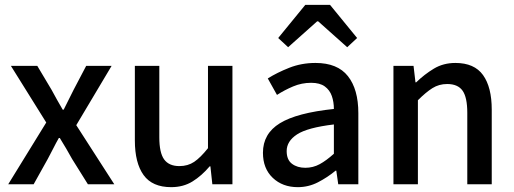

<svg xmlns="http://www.w3.org/2000/svg" viewBox="-20 -761 2122 793"><path d="M14 0 171 -255 25 -489H134L193 -390Q204 -370 215.5 -349Q227 -328 239 -308H243Q253 -328 263.5 -349Q274 -370 284 -390L336 -489H441L295 -244L452 0H343L278 -104Q266 -126 253 -148Q240 -170 227 -191H223Q211 -170 200 -148Q189 -126 177 -104L119 0Z M687 12Q609 12 573 -38Q537 -88 537 -181V-489H638V-194Q638 -130 658 -102.5Q678 -75 721 -75Q756 -75 782 -92.5Q808 -110 839 -149V-489H940V0H857L849 -74H846Q813 -35 775 -11.5Q737 12 687 12Z M1210 12Q1147 12 1106.5 -26.5Q1066 -65 1066 -130Q1066 -209 1136 -252Q1206 -295 1359 -311Q1359 -340 1350.5 -364.5Q1342 -389 1321.5 -404Q1301 -419 1265 -419Q1226 -419 1190.5 -404Q1155 -389 1124 -369L1086 -437Q1124 -461 1174.5 -481Q1225 -501 1283 -501Q1374 -501 1417 -446.5Q1460 -392 1460 -294V0H1377L1369 -56H1366Q1332 -28 1293 -8Q1254 12 1210 12ZM1241 -68Q1273 -68 1300.5 -83Q1328 -98 1359 -126V-247Q1250 -234 1207 -206Q1164 -178 1164 -137Q1164 -101 1186 -84.5Q1208 -68 1241 -68ZM1170 -566 1129 -604 1241 -741H1343L1455 -604L1414 -566L1294 -673H1290Z M1605 0V-489H1688L1696 -421H1699Q1733 -454 1772 -477.5Q1811 -501 1861 -501Q1939 -501 1975 -451Q2011 -401 2011 -308V0H1910V-295Q1910 -359 1890.5 -386.5Q1871 -414 1827 -414Q1793 -414 1766 -397Q1739 -380 1706 -347V0Z"/></svg>

Font: Assistant SemiBold
Style: Regular
Weight: 600
Designer: Hebrew By Ben Nathan, Latin by Paul Hunt
Version: Version 3.000